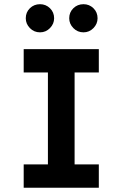

<svg xmlns="http://www.w3.org/2000/svg" viewBox="-20 -886 578 906"><path d="M206.1 0V-654.3H332V0ZM91.8 0V-110.4H446.3V0ZM91.8 -543.9V-654.3H446.3V-543.9ZM374 -733.4Q345.7 -733.4 326.2 -753.4Q306.6 -773.4 306.6 -799.8Q306.6 -828.1 326.2 -847.2Q345.7 -866.2 374 -866.2Q401.4 -866.2 420.9 -847.2Q440.4 -828.1 440.4 -799.8Q440.4 -773.4 420.9 -753.4Q401.4 -733.4 374 -733.4ZM168.9 -733.4Q140.6 -733.4 121.1 -753.4Q101.6 -773.4 101.6 -799.8Q101.6 -828.1 121.1 -847.2Q140.6 -866.2 168.9 -866.2Q196.3 -866.2 215.8 -847.2Q235.4 -828.1 235.4 -799.8Q235.4 -773.4 215.8 -753.4Q196.3 -733.4 168.9 -733.4Z"/></svg>

Font: Sen SemiBold
Style: Regular
Weight: 600
Designer: Kosal Sen, Philatype
Foundry: Philatype
Version: Version 2.000;gftools[0.9.31]